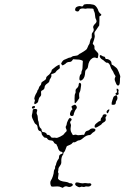

<svg xmlns="http://www.w3.org/2000/svg" viewBox="-20 -689 601 927"><path d="M345 194Q348 189 369 195Q380 197 384.5 195.5Q389 194 398.5 195.5Q408 197 411 196Q414 195 417.5 197Q421 199 421 202Q421 206 415 209.5Q409 213 401.5 211.5Q394 210 390 212.5Q386 215 379.5 213Q373 211 368 214Q363 217 353 211Q338 204 345 194ZM490 -116Q494 -105 480 -98Q473 -94 471.5 -91Q470 -88 465 -85Q460 -82 452 -77Q439 -69 437 -76Q435 -86 446 -94Q450 -97 455 -101Q460 -105 463 -104.5Q466 -104 466 -109Q466 -119 473 -124Q475 -127 475 -129Q475 -131 478 -134.5Q481 -138 487.5 -137.5Q494 -137 494.5 -133Q495 -129 491.5 -125.5Q488 -122 490 -116ZM499 -157Q504 -161 507 -161Q509 -161 507 -154L506 -153Q500 -137 496 -144Q492 -151 499 -157ZM140 -161Q143 -163 149 -163Q155 -163 158 -161Q161 -159 159 -153Q155 -142 159 -136Q162 -132 162.5 -119.5Q163 -107 165 -104Q167 -101 167 -95Q169 -77 175 -71Q181 -67 181 -61Q181 -51 191 -51Q195 -51 200.5 -47.5Q206 -44 206 -40Q206 -38 210 -38Q220 -38 225 -29Q228 -25 229.5 -24.5Q231 -24 237 -24Q245 -25 250.5 -23.5Q256 -22 271 -29.5Q286 -37 289.5 -42.5Q293 -48 297 -51Q305 -56 300 -66Q295 -75 299 -81Q302 -85 302 -90Q302 -95 307.5 -106.5Q313 -118 316 -119Q319 -120 322.5 -117.5Q326 -115 326 -112Q326 -109 322 -105Q316 -100 321 -91Q324 -86 322 -78Q318 -59 326 -47Q332 -37 332 -36.5Q332 -36 339 -38Q346 -40 351 -37.5Q356 -35 368.5 -37Q381 -39 383 -38Q385 -37 386.5 -39Q388 -41 390 -47Q393 -56 403 -58Q409 -59 414 -64Q419 -69 427.5 -69Q436 -69 439 -66Q442 -64 440.5 -59.5Q439 -55 433 -52Q427 -49 422 -43Q417 -37 413 -37Q398 -37 382 -23Q369 -11 359 -11Q356 -11 349 -6Q342 -1 337 -2Q332 -3 329 2Q326 7 318 10Q307 14 304 16Q301 18 300 23Q294 42 288 47Q285 50 286 52.5Q287 55 282 61Q275 72 276 92Q277 102 269.5 111.5Q262 121 262 127.5Q262 134 260.5 138.5Q259 143 261.5 145.5Q264 148 261.5 160Q259 172 261 175Q268 186 297 189Q306 190 312 193.5Q318 197 320 196Q322 195 325.5 196.5Q329 198 331 201Q333 205 329 208Q318 217 306 212Q297 208 288 214L283 218L275 215Q268 211 256 211Q244 211 236.5 212Q229 213 226.5 209Q224 205 223 196.5Q222 188 226 182Q231 175 235.5 161Q240 147 240 139Q240 134 243.5 128.5Q247 123 246 119.5Q245 116 248 111Q251 106 251 103Q251 100 255 91Q259 82 262 79.5Q265 77 265 69Q265 58 275 55Q281 53 282.5 51Q284 49 280.5 46Q277 43 274 43Q270 43 265.5 37Q261 31 260 26Q259 20 256.5 16.5Q254 13 254 10.5Q254 8 248 5.5Q242 3 241 0Q240 -3 236.5 -7Q233 -11 226 -11Q213 -11 208 -20Q206 -24 200.5 -24Q195 -24 192.5 -26.5Q190 -29 185.5 -34.5Q181 -40 181 -44Q181 -55 172 -56.5Q163 -58 161 -77Q160 -85 154 -88.5Q148 -92 146 -97.5Q144 -103 139 -112Q131 -127 135 -138Q137 -145 137.5 -152.5Q138 -160 140 -161ZM139 -176Q149 -179 149 -173.5Q149 -168 143 -165.5Q137 -163 135 -167Q132 -173 139 -176ZM335 -181Q341 -184 342.5 -183.5Q344 -183 347 -180Q355 -170 347 -162Q344 -159 340 -149.5Q336 -140 336 -136Q336 -132 332 -130Q328 -128 324 -129Q315 -132 319 -145Q322 -154 326 -158L330 -161L327 -168Q324 -174 326.5 -176.5Q329 -179 335 -181ZM539 -193Q539 -183 527 -183Q521 -183 520 -183.5Q519 -184 519 -187Q518 -192 522.5 -205Q527 -218 527.5 -220Q528 -222 533 -225.5Q538 -229 541.5 -229Q545 -229 546.5 -220Q548 -211 543.5 -205Q539 -199 539 -193ZM543 -257Q542 -261 545 -261Q548 -261 551 -257.5Q554 -254 552 -249Q550 -244 552 -241Q555 -233 548 -231Q539 -229 538 -236Q537 -240 542 -241Q545 -243 545 -244.5Q545 -246 543 -257ZM362 -226 363 -215 354 -203Q345 -191 343.5 -191Q342 -191 341 -191.5Q340 -192 340 -212.5Q340 -233 343 -237Q346 -241 345 -249Q344 -257 350 -262Q360 -270 360 -282Q360 -285 362.5 -288Q365 -291 369 -287Q373 -283 371.5 -276Q370 -269 369 -259Q368 -249 364.5 -243.5Q361 -238 362 -226ZM219 -301Q219 -292 207 -285Q195 -277 195 -265Q195 -262 191 -257.5Q187 -253 184 -253Q183 -253 180 -250Q177 -247 178.5 -237.5Q180 -228 174 -222.5Q168 -217 166 -207Q164 -197 162.5 -195Q161 -193 155 -189Q150 -186 148.5 -186Q147 -186 146 -188Q144 -192 147 -198Q150 -204 147 -208.5Q144 -213 148 -223.5Q152 -234 156 -240Q160 -246 160 -249Q160 -252 163 -255Q166 -258 167.5 -264.5Q169 -271 174 -275.5Q179 -280 179 -285.5Q179 -291 184 -294Q197 -302 200 -305Q203 -308 203 -313Q203 -318 211 -324Q219 -330 219 -331Q219 -332 224 -337.5Q229 -343 229 -347.5Q229 -352 233 -354.5Q237 -357 242.5 -362Q248 -367 256.5 -372Q265 -377 266.5 -377Q268 -377 268 -371Q268 -365 269 -362Q270 -359 261.5 -353.5Q253 -348 250 -342.5Q247 -337 239 -334.5Q231 -332 229 -331.5Q227 -331 228 -324.5Q229 -318 224 -311Q219 -304 219 -301ZM472 -420Q477 -416 481 -416Q487 -416 489 -407Q490 -403 494 -404Q502 -405 513 -396Q518 -391 518 -386Q518 -376 522 -376Q524 -376 535 -367Q543 -361 545.5 -357.5Q548 -354 554 -340Q562 -321 560.5 -317Q559 -313 559 -298Q559 -278 551 -276Q549 -275 546 -277.5Q543 -280 541.5 -283.5Q540 -287 536 -296.5Q532 -306 535 -313L538 -321L533 -329Q528 -337 528 -339Q528 -341 521.5 -350.5Q515 -360 513.5 -367Q512 -374 507 -380.5Q502 -387 497.5 -386Q493 -385 486 -392Q479 -399 473 -402Q467 -405 463.5 -411.5Q460 -418 462.5 -421.5Q465 -425 472 -420ZM389 -668Q396 -670 415 -669Q425 -668 430.5 -666.5Q436 -665 440 -661.5Q444 -658 448 -652Q454 -642 454 -640Q454 -637 458 -631Q462 -625 465 -623Q474 -617 464 -612L460 -610V-588L459 -566L454 -559Q448 -551 445 -545.5Q442 -540 439 -537Q434 -532 437 -519Q439 -512 434 -497Q429 -482 428 -479.5Q427 -477 432 -472.5Q437 -468 436 -460Q436 -453 437 -451Q438 -449 444 -443Q452 -435 454 -431Q456 -427 454 -419Q453 -411 451.5 -409Q450 -407 445 -409Q436 -414 426 -408Q408 -397 405 -369Q404 -359 397.5 -354Q391 -349 391 -339Q390 -316 380 -306Q369 -296 365 -302Q362 -306 364 -317.5Q366 -329 371 -331Q373 -333 373 -338.5Q373 -344 376 -350Q379 -356 379 -376L380 -395L372 -399Q364 -402 348 -402L333 -403L330 -399Q325 -390 316 -390Q303 -390 296 -381Q294 -379 288 -376L282 -373L278 -377L275 -381L278 -388Q285 -400 294 -402Q298 -403 305.5 -407Q313 -411 317.5 -411Q322 -411 327 -415Q332 -419 343 -419.5Q354 -420 359 -425Q364 -430 370 -432Q374 -434 384 -440.5Q394 -447 398 -451Q401 -455 404 -463Q407 -471 410 -474.5Q413 -478 414 -487Q416 -499 421 -504Q424 -506 423 -516Q422 -526 426 -531Q436 -542 431 -553Q426 -562 440 -575Q447 -582 446 -588Q445 -594 442.5 -597.5Q440 -601 439 -614.5Q438 -628 435 -633Q432 -638 432 -642Q432 -646 429 -647Q426 -648 413 -648Q402 -649 397 -647.5Q392 -646 386.5 -647.5Q381 -649 373 -647.5Q365 -646 363 -640Q360 -632 351 -634Q338 -637 345 -651Q347 -655 355.5 -658Q364 -661 370 -659Q380 -655 383 -664Q384 -667 389 -668Z"/></svg>

Font: TT2020 Style D
Style: Italic
Weight: 400
Italic angle: -15°
Version: Version 0.2.000